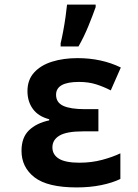

<svg xmlns="http://www.w3.org/2000/svg" viewBox="-20 -809 603 839"><path d="M315 10Q188 10 131 -34Q74 -78 74 -150Q74 -208 106.5 -239.5Q139 -271 195 -283V-288Q148 -300 124 -332.5Q100 -365 100 -411Q100 -460 129 -492Q158 -524 207.5 -539.5Q257 -555 319 -555Q424 -555 508 -514L464 -414Q433 -430 400 -440.5Q367 -451 325 -451Q225 -451 225 -395Q225 -361 256.5 -346.5Q288 -332 351 -332H410V-235H343Q271 -235 240 -216.5Q209 -198 209 -165Q209 -133 237.5 -115.5Q266 -98 327 -98Q380 -98 426.5 -110.5Q473 -123 506 -139V-27Q471 -10 422 0Q373 10 315 10ZM245 -620Q250 -640 256 -672Q262 -704 266.5 -736Q271 -768 273 -789H398V-778Q385 -741 366 -694.5Q347 -648 323 -606H245Z"/></svg>

Font: Noto Sans Mono SemiCondensed
Style: Bold
Weight: 700
Width: 4
Designer: Monotype Design Team
Foundry: Monotype Imaging Inc.
Version: Version 2.014